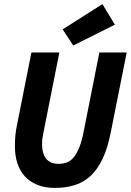

<svg xmlns="http://www.w3.org/2000/svg" viewBox="-20 -909 641 941"><path d="M249 12Q200 12 163 -3Q126 -18 101.5 -45Q77 -72 65 -109.5Q53 -147 53 -193Q53 -222 55.5 -247Q58 -272 64 -300L134 -652H271L198 -285Q194 -264 190 -244Q186 -224 186 -204Q186 -156 206.5 -131Q227 -106 267 -106Q290 -106 309 -113.5Q328 -121 343 -140Q358 -159 370 -190Q382 -221 391 -269L467 -652H601L523 -261Q508 -184 483.5 -132Q459 -80 425 -48Q391 -16 347 -2Q303 12 249 12ZM339 -686 287 -765 482 -889 543 -788Z"/></svg>

Font: Source Code Pro
Style: Bold Italic
Weight: 700
Italic angle: -11°
Monospace: yes
Designer: Paul D. Hunt, Teo Tuominen
Foundry: Adobe Systems Incorporated
Version: Version 1.050;PS 1.000;hotconv 16.6.51;makeotf.lib2.5.65220